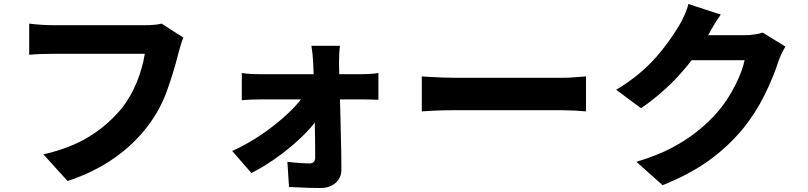

<svg xmlns="http://www.w3.org/2000/svg" viewBox="-20 -854 4040 960"><path d="M884 -630 873 -591Q846 -485 813 -395Q780 -305 722 -228Q653 -135 551 -63.5Q449 8 318 51L197 -82Q335 -114 428.5 -172.5Q522 -231 590 -314Q635 -372 664 -443.5Q693 -515 704 -585H655H577H485H390H307H251Q171 -585 126 -580V-736Q186 -728 251 -728H444H526H602H664H703Q759 -728 788 -736L897 -666Q891 -653 884 -630Z M1675 -537 1676 -492 1682 -280 1684 -190Q1687 -91 1687 -6Q1687 35 1658 60.5Q1629 86 1583 86Q1523 86 1475 83L1425 81L1417 -45Q1481 -37 1529 -37Q1556 -37 1556 -68Q1556 -149 1553 -291Q1551 -369 1551 -389Q1549 -473 1546 -537Q1544 -585 1537 -625H1680Q1675 -595 1675 -537ZM1284 -483H1495H1591H1680H1750H1786Q1809 -483 1832 -484.5Q1855 -486 1872 -489V-355Q1824 -357 1793 -357H1596H1497H1403H1328H1288Q1228 -357 1189 -353V-489Q1225 -483 1284 -483ZM1513 -399 1585 -398 1587 -291Q1546 -216 1444 -129Q1342 -42 1237 11L1141 -99Q1258 -152 1365 -239Q1472 -326 1513 -399Z M2119 -470Q2201 -465 2256 -465H2492H2582H2666H2738H2790Q2826 -465 2857 -468L2910 -472V-297L2857 -301Q2809 -303 2790 -303H2581H2491H2402H2321H2256Q2169 -303 2089 -297V-472Z M3871 -544Q3846 -466 3802 -377.5Q3758 -289 3697 -213Q3622 -122 3526 -52.5Q3430 17 3293 72L3162 -45Q3266 -76 3341 -116Q3472 -185 3566 -292Q3616 -349 3654 -423.5Q3692 -498 3703 -553H3375L3425 -678H3603H3665H3701Q3726 -678 3751.5 -681.5Q3777 -685 3794 -691L3907 -621Q3883 -581 3871 -544ZM3518 -673Q3459 -569 3373.5 -476Q3288 -383 3185 -313L3061 -405Q3181 -477 3264 -572Q3325 -643 3373 -722Q3387 -744 3401.5 -776Q3416 -808 3422 -834L3584 -781Q3561 -750 3541 -714Q3521 -678 3518 -673Z"/></svg>

Font: Merged Yaku Han JP ExtraBold
Style: Regular
Weight: 800
Designer: Ryoko NISHIZUKA 西塚涼子 (kana, bopomofo & ideographs); Paul D. Hunt (Latin, Greek & Cyrillic); Sandoll Communications 산돌커뮤니
Foundry: Adobe
Version: Version 2.004